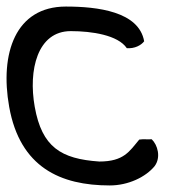

<svg xmlns="http://www.w3.org/2000/svg" viewBox="-43 -561 567 586"><path d="M-15 -235C18 -50 142 5 292 5C349 5 402 -21 429 -54C449 -81 438 -119 420 -136C405 -135 396 -137 382 -135C352 -99 335 -68 260 -68C143 -76 85 -112 63 -235C43 -347 71 -466 173 -466C237 -466 317 -454 344 -414C368 -412 388 -423 397 -435C381 -526 254 -541 158 -541C4 -541 -44 -398 -15 -235Z"/></svg>

Font: Snowfall
Style: OpObl
Weight: 400
Designer: Jasper
Foundry: Cannot Into Space Fonts
Version: Version 0.9